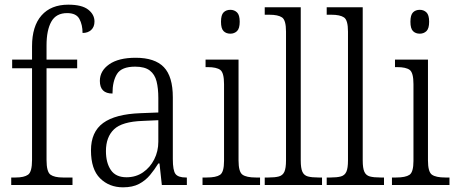

<svg xmlns="http://www.w3.org/2000/svg" viewBox="-20 -791 1952 821"><path d="M28 0V-32H47Q83 -32 100 -44Q117 -56 117 -107V-499H32V-536H117V-593Q117 -679 157.5 -725Q198 -771 272 -771Q330 -771 357 -750Q384 -729 384 -699Q384 -676 370 -663Q356 -650 333 -650Q333 -685 319.5 -710Q306 -735 267 -735Q220 -735 199.5 -698.5Q179 -662 179 -597V-536H310V-499H179V-107Q179 -56 196 -44Q213 -32 249 -32H290V0Z M506 10Q447 10 408 -28.5Q369 -67 369 -148Q369 -227 421 -265Q473 -303 580 -307L657 -310V-372Q657 -413 649.5 -443Q642 -473 620.5 -489.5Q599 -506 558 -506Q500 -506 480.5 -475Q461 -444 461 -391Q407 -391 407 -445Q407 -488 447 -516Q487 -544 560 -544Q642 -544 680.5 -504Q719 -464 719 -375V-111Q719 -62 730.5 -47Q742 -32 775 -32H779V0H672L662 -92H657Q641 -66 621.5 -42.5Q602 -19 574.5 -4.5Q547 10 506 10ZM521 -33Q561 -33 591.5 -54Q622 -75 639.5 -109.5Q657 -144 657 -185V-277L590 -274Q502 -271 467.5 -238Q433 -205 433 -145Q433 -95 454 -64Q475 -33 521 -33Z M965 -647Q947 -647 936 -658Q925 -669 925 -698Q925 -727 936 -738Q947 -749 965 -749Q982 -749 993.5 -738Q1005 -727 1005 -698Q1005 -669 993.5 -658Q982 -647 965 -647ZM846 0V-32H864Q904 -32 921 -43.5Q938 -55 938 -103V-431Q938 -480 922 -492Q906 -504 868 -504H859V-536H1000V-105Q1000 -56 1017 -44Q1034 -32 1074 -32H1092V0Z M1112 0V-32H1128Q1156 -32 1172.5 -36.5Q1189 -41 1196 -56.5Q1203 -72 1203 -105V-656Q1203 -705 1186 -716.5Q1169 -728 1132 -728H1112V-760H1266V-105Q1266 -72 1273 -56.5Q1280 -41 1296.5 -36.5Q1313 -32 1342 -32H1357V0Z M1377 0V-32H1393Q1421 -32 1437.5 -36.5Q1454 -41 1461 -56.5Q1468 -72 1468 -105V-656Q1468 -705 1451 -716.5Q1434 -728 1397 -728H1377V-760H1531V-105Q1531 -72 1538 -56.5Q1545 -41 1561.5 -36.5Q1578 -32 1607 -32H1622V0Z M1775 -647Q1757 -647 1746 -658Q1735 -669 1735 -698Q1735 -727 1746 -738Q1757 -749 1775 -749Q1792 -749 1803.5 -738Q1815 -727 1815 -698Q1815 -669 1803.5 -658Q1792 -647 1775 -647ZM1656 0V-32H1674Q1714 -32 1731 -43.5Q1748 -55 1748 -103V-431Q1748 -480 1732 -492Q1716 -504 1678 -504H1669V-536H1810V-105Q1810 -56 1827 -44Q1844 -32 1884 -32H1902V0Z"/></svg>

Font: Noto Serif SemiCondensed Light
Style: Regular
Weight: 300
Width: 4
Designer: Monotype Design Team
Foundry: Monotype Imaging Inc.
Version: Version 2.013